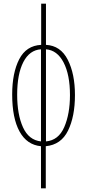

<svg xmlns="http://www.w3.org/2000/svg" viewBox="-20 -780 471 1040"><path d="M229 -537Q308 -533 347 -456.5Q386 -380 386 -265Q386 -149 348.5 -72.5Q311 4 228 12V240H202V12Q126 5 86 -67.5Q46 -140 46 -268Q46 -385 84 -459Q122 -533 203 -537V-760H229ZM73 -267Q73 -160 104.5 -90.5Q136 -21 202 -14V-513Q140 -509 106.5 -444Q73 -379 73 -267ZM229 -14Q297 -20 328 -91.5Q359 -163 359 -265Q359 -375 324.5 -441.5Q290 -508 229 -513Z"/></svg>

Font: Noto Sans Display Thin Cond
Style: Regular
Weight: 250
Width: 3
Designer: Monotype Design team
Foundry: Monotype Imaging Inc.
Version: Version 1.000